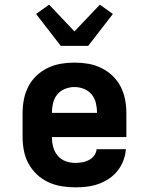

<svg xmlns="http://www.w3.org/2000/svg" viewBox="-20 -797 640 825"><path d="M303 8Q273 8 243.5 3Q214 -2 187 -14.5Q160 -27 138 -48Q116 -69 102 -95Q88 -121 82.5 -150.5Q77 -180 77 -210V-310Q77 -340 82.5 -369Q88 -398 101.5 -424.5Q115 -451 136.5 -471.5Q158 -492 185 -505Q212 -518 241 -523Q270 -528 300 -528Q330 -528 359 -523Q388 -518 415 -505Q442 -492 463.5 -471.5Q485 -451 498.5 -424.5Q512 -398 517.5 -369Q523 -340 523 -310V-208H203Q203 -186 208.5 -165.5Q214 -145 227.5 -128.5Q241 -112 261.5 -104.5Q282 -97 303 -97Q318 -97 333 -99.5Q348 -102 361.5 -109Q375 -116 384.5 -128.5Q394 -141 395 -156H521Q519 -131 510 -107Q501 -83 485 -63Q469 -43 448 -29Q427 -15 403 -6.5Q379 2 353.5 5Q328 8 303 8ZM203 -312H397Q397 -333 392 -354Q387 -375 374 -391Q361 -407 341 -415Q321 -423 300 -423Q279 -423 259 -415Q239 -407 226 -391Q213 -375 208 -354Q203 -333 203 -312ZM241 -600 135 -737 191 -777 300 -662 409 -777 465 -737 359 -600Z"/></svg>

Font: Iosevka Etoile Extrabold
Style: Regular
Weight: 800
Designer: Belleve Invis
Foundry: Belleve Invis
Version: Version 22.1.2; ttfautohint (v1.8.4)